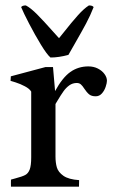

<svg xmlns="http://www.w3.org/2000/svg" viewBox="-20 -698 430 718"><path d="M275.9 -24.4 275.4 0H21Q21 -3.9 20.8 -12.7Q20.5 -21.5 21 -26.4L37.1 -30.8Q63 -37.6 74.2 -43.5Q85.4 -49.3 91.1 -64.2Q96.7 -79.1 96.7 -109.9V-355.5Q90.3 -366.2 73.2 -375.2Q56.2 -384.3 37.8 -390.1Q19.5 -396 19.5 -395.5L20.5 -412.6L150.4 -447.3H178.2L186 -357.4Q213.4 -407.7 242.9 -428.7Q272.5 -449.7 310.5 -449.7Q330.1 -449.7 345.9 -441.7Q361.8 -433.6 370.8 -421.1Q379.9 -408.7 379.9 -396Q379.9 -387.7 375.2 -373.5Q370.6 -359.4 361.1 -348.6Q351.6 -337.9 337.9 -337.9Q322.3 -337.9 313.5 -345Q304.7 -352.1 295.4 -366.2Q288.6 -377 282.5 -382.3Q276.4 -387.7 267.1 -387.7Q251.5 -387.7 239 -378.7Q226.6 -369.6 217.3 -356.4Q208 -343.3 194.8 -321.3L187.5 -309.1V-112.8Q187.5 -89.8 192.6 -72Q197.8 -54.2 217.3 -40.5Q236.8 -26.9 275.9 -24.4ZM59.1 -671.4Q63 -677.7 76.7 -677.7Q94.7 -668.5 119.4 -643.6Q144 -618.7 178.7 -579.6Q185.1 -571.8 200.7 -555.2L218.8 -577.6Q248 -614.7 271 -640.4Q293.9 -666 312.5 -677.7Q326.2 -677.7 330.1 -671.4Q317.9 -640.1 301.8 -609.9Q285.6 -579.6 260.3 -535.6L235.8 -492.7Q199.2 -482.9 168.9 -482.9Q155.8 -493.7 133.3 -530.5Q110.8 -567.4 89.1 -609.1Q67.4 -650.9 59.1 -671.4Z"/></svg>

Font: Radley
Style: Regular
Weight: 400
Designer: Vernon Adams
Foundry: Vernon Adams
Version: Version 1.003; ttfautohint (v1.6)